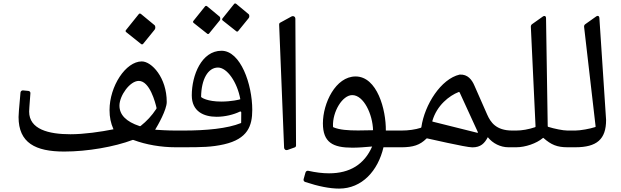

<svg xmlns="http://www.w3.org/2000/svg" viewBox="-20 -856 3611 1116"><path d="M800.8 -599.6C802.2 -598.6 803.7 -598.1 805.7 -598.1C807.6 -598.1 810.1 -599.1 811.5 -600.6L878.9 -683.6C881.8 -687 882.8 -691.9 882.8 -696.8C882.8 -702.1 881.3 -707 877.9 -710L799.3 -774.9C796.9 -776.4 794.9 -777.3 793 -777.3C790.5 -777.3 788.6 -776.4 786.6 -773.9L712.9 -682.1C710.9 -679.7 710 -677.7 710 -675.8C710 -673.3 710.9 -671.4 713.4 -669.4ZM881.8 -102C897.4 -127.4 949.2 -217.8 949.2 -263.2C949.2 -405.3 861.3 -499 804.2 -499C710.9 -499 616.7 -355 616.7 -216.3C616.7 -174.8 623.5 -141.1 639.6 -104.5C565.9 -89.8 469.2 -75.7 389.6 -75.7C262.2 -75.7 149.4 -104.5 149.4 -207.5C149.4 -214.8 150.9 -238.7 156.7 -313.5C157.7 -321.3 152.3 -326.7 144.5 -327.6L113.7 -330.6C106.4 -331 100.1 -326.2 99.1 -318.3C89.8 -214.3 87.9 -191.9 87.9 -175.8C87.9 -25.4 186 24.9 353.5 24.9C488.7 24.9 645.5 -2.9 750.5 -42.5C752.4 -42.9 753.9 -42.9 756.8 -42C828.6 -15.1 916 0 1000.5 0H1035.1C1048.8 -16.1 1055.1 -32.2 1055.1 -48.8C1055.1 -64.9 1048.8 -81 1035.1 -97.2H1000.5C954.6 -97.2 901.8 -100.6 881.8 -102ZM791.5 -123C712.9 -148.9 674.3 -188.9 674.3 -242.2C674.3 -299.8 734.8 -385.7 786.6 -385.7C850.6 -385.7 882.8 -259.2 889.6 -230C890.6 -227 889.6 -225.1 888.1 -222.6C862.3 -183.1 831.5 -150.8 798.3 -124.5C795.9 -122.5 794.4 -122 791.5 -123Z M1354 -673.8C1355.5 -672.8 1356.4 -672.4 1358.4 -672.4C1360.4 -672.4 1362.3 -673.3 1363.8 -674.8L1425.3 -750.5C1428.2 -753.4 1429.2 -757.8 1429.2 -762.7C1429.2 -767.6 1427.7 -772 1424.3 -774.4L1352.5 -834C1350.6 -835.4 1348.6 -835.9 1346.7 -835.9C1344.7 -835.9 1342.8 -835.4 1340.8 -833L1273.4 -749C1272 -747.1 1271 -745.1 1271 -743.2C1271 -741.2 1272 -739.2 1273.9 -737.3ZM1185 -659.7C1186.5 -658.7 1187.5 -658.2 1189.4 -658.2C1191.4 -658.2 1193.3 -659.2 1194.8 -660.6L1256.3 -736.3C1259.3 -739.2 1260.2 -743.7 1260.2 -748.5C1260.2 -753.4 1258.8 -757.8 1255.4 -760.3L1183.6 -819.8C1181.6 -821.3 1179.7 -821.8 1177.7 -821.8C1175.8 -821.8 1173.8 -821.3 1171.8 -818.8L1104.5 -734.9C1103 -732.9 1102 -731 1102 -729C1102 -727 1103 -725.1 1105 -723.1ZM1013.6 0H1045.9C1153.3 0 1210.9 -1 1282.2 -17.1C1419.9 -48.8 1446.3 -124 1446.3 -217.3C1446.3 -366.2 1378.4 -561 1267.6 -561C1151.3 -561 1094.7 -418.4 1094.7 -301.7C1094.7 -208 1164.5 -177.2 1239.2 -177.2C1288 -177.2 1338.3 -189.9 1373.5 -207C1378.4 -209.5 1382.3 -207 1382.3 -202.1L1381.8 -143.5C1381.8 -141.6 1381.3 -141.1 1380.3 -140.6C1301.7 -108.9 1181.1 -97.2 1045.9 -97.2H1013.6C981.4 -97.2 965.8 -72.7 965.8 -48.8C965.8 -24.4 981.4 0 1013.6 0ZM1266.6 -265.6C1184.5 -265.6 1151.8 -288.6 1148.9 -292C1149.9 -396 1189.4 -463.4 1247 -463.4C1299.8 -463.4 1358.9 -378.9 1376.9 -279.3C1374.5 -277.3 1324.2 -265.6 1266.6 -265.6Z M1651.4 15.6 1692.4 1C1697.7 -0.5 1700.7 -4.9 1700.7 -10.7L1696.8 -746.6C1696.8 -759.3 1685.5 -765.6 1674.3 -760.2L1607.4 -723.6C1604 -721.7 1602.5 -717.8 1602.5 -713.4L1631.3 2.4C1631.8 11.2 1638.7 19 1651.4 15.6Z M1951.2 240.2C2084 240.2 2177.2 136.7 2209 0H2324.7C2338.4 -16.1 2344.7 -32.2 2344.7 -48.8C2344.7 -64.9 2338.4 -81.1 2324.7 -97.2H2222.7C2224.1 -218.3 2172.4 -411.6 2046.9 -411.6C1930.7 -411.6 1856.9 -255.9 1856.9 -139.2C1856.9 -28.3 1914.5 2.4 2027.8 2.4C2061.5 2.4 2100.1 -0.5 2143.1 -4.4C2097.7 99.1 2014.2 151.4 1892.6 151.4C1855.5 151.4 1815.4 146.5 1771.5 136.7C1764.2 135.2 1757.8 139.6 1755.4 147.5L1744.6 186C1743.2 193.8 1747.1 199.2 1753.9 201.7C1831.6 227.5 1897.5 240.2 1951.2 240.2ZM2148.4 -99.1 2061.5 -97.7C2002 -97.7 1955.1 -101.1 1919 -115.7C1916.5 -116.7 1915.5 -118.2 1915.5 -121.1C1912.1 -207.5 1970.7 -303.2 2027.4 -303.2C2094.2 -303.2 2146 -191.4 2148.4 -99.1Z M2462.4 -51.7C2465.8 -51.7 2687 0.5 2725.6 0.5C2774.4 0.5 2796.4 -22.9 2815.4 -58.6C2843.8 -22.5 2889.2 0 2935.1 0H2969.7C2983.4 -16.1 2989.7 -32.2 2989.7 -48.8C2989.7 -64.9 2983.4 -81.1 2969.7 -97.2H2957.5C2862.8 -97.2 2831.5 -146 2812 -189.4L2737.8 -357.9C2723.6 -391.6 2698.7 -425.8 2651.4 -422.4C2543.4 -397.5 2448.2 -248 2429.2 -117.2C2429.2 -115.2 2428.2 -114.3 2424.8 -112.8C2394.5 -103 2354.5 -97.2 2313 -97.2H2303.2C2271 -97.2 2255.4 -72.8 2255.4 -48.8C2255.4 -24.4 2271 0 2303.2 0H2313C2382.3 0 2420.9 -13.2 2458 -49.8C2459.5 -51.3 2460.4 -51.8 2462.4 -51.8ZM2754.9 -84 2495.1 -148.9C2492.7 -149.4 2492.2 -150.4 2493.2 -153.3C2519 -243.2 2590.8 -299.8 2646.5 -321.3C2649.4 -322.3 2650.4 -321.3 2652.8 -316.4L2757.8 -87.4C2758.3 -85.9 2757.3 -83.5 2754.9 -84Z M2948.2 0H2980.5C3033.7 0 3098.6 -22.5 3134.8 -53.2C3136.7 -55.2 3137.7 -55.2 3139.2 -53.7C3183.1 -15.1 3217.3 0 3278.3 0H3313C3326.7 -16.1 3333 -32.2 3333 -48.8C3333 -65 3326.7 -81.1 3313 -97.2H3278.3C3252 -97.2 3201.2 -107.9 3166.5 -118.7C3164.6 -119.2 3163.6 -120.6 3163.6 -123.5L3153.8 -751C3153.8 -758.8 3149.9 -763.2 3144.1 -763.2C3141.6 -763.2 3138.7 -762.2 3135.8 -760.3L3072.3 -715.3C3067.9 -711.9 3065.5 -707 3065.5 -700.7L3092.8 -121.6C3092.8 -118.7 3092.3 -117.7 3090.4 -116.7C3052.3 -104 3013.7 -97.2 2980.5 -97.2H2948.3C2916 -97.2 2900.4 -72.8 2900.4 -48.8C2900.4 -24.4 2916 0 2948.3 0Z M3291.5 0H3323.7C3449.2 0 3502.9 -46.4 3502.9 -158.7L3463.9 -751.9C3463.4 -759.3 3459.5 -763.7 3454.1 -763.7C3451.7 -763.7 3448.7 -762.7 3445.8 -760.7L3381.8 -715.3C3376.9 -711.9 3374.5 -706.5 3375 -700.2L3441.9 -121.6C3442.4 -118.7 3441.4 -117.7 3439 -117.2C3408.7 -107.4 3354 -97.2 3323.7 -97.2H3291.5C3259.3 -97.2 3243.7 -72.8 3243.7 -48.8C3243.7 -24.4 3259.3 0 3291.5 0Z"/></svg>

Font: Pfont
Style: Regular
Weight: 400
Designer: Damoon Khanjanzadeh
Foundry: pfont
Version: Version 1.000;PS 000.300;hotconv 1.0.88;makeotf.lib2.5.64775